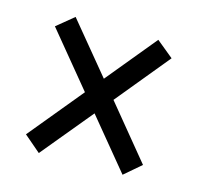

<svg xmlns="http://www.w3.org/2000/svg" viewBox="-69 -632 563 546"><g transform="rotate(15 212.5 -358.5)"><path d="M89 -158 213 -308 335 -160 384 -202 255 -359 384 -516 334 -557 213 -410 90 -559 40 -518 171 -359 40 -200Z"/></g></svg>

Font: Noto Serif Khmer ExtraCondensed
Style: Bold
Weight: 700
Width: 2
Designer: Danh Hong and the Monotype Design Team
Foundry: Monotype Imaging Inc.
Version: Version 2.004